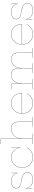

<svg xmlns="http://www.w3.org/2000/svg" viewBox="1946 -2776 838 4770"><g transform="rotate(-90 2365.0 -391.0)"><path d="M471 -133Q471 -67 421 -30Q371 7 288 7Q194 7 140.5 -36.5Q87 -80 74 -148H73V0H68V-168H73Q85 -89 139.5 -43.5Q194 2 288 2Q369 2 417.5 -33.5Q466 -69 466 -133Q466 -191 420.5 -224Q375 -257 272 -273Q166 -289 119 -319.5Q72 -350 72 -406Q72 -466 119.5 -498.5Q167 -531 247 -531Q338 -531 388 -490.5Q438 -450 450 -386H451V-524H456V-368H451Q439 -442 388.5 -484Q338 -526 247 -526Q169 -526 123 -494.5Q77 -463 77 -406Q77 -353 123 -323Q169 -293 271 -278Q376 -262 423.5 -227.5Q471 -193 471 -133Z M590 -261Q590 -184 622 -124Q654 -64 711.5 -30.5Q769 3 843 3Q922 3 983 -36Q1044 -75 1077 -143L1082 -141Q1048 -72 986 -32Q924 8 843 8Q767 8 708.5 -26Q650 -60 617.5 -121.5Q585 -183 585 -261Q585 -340 617 -401.5Q649 -463 706.5 -497.5Q764 -532 839 -532Q936 -532 999 -476.5Q1062 -421 1077 -335H1078V-524H1083V-308H1078Q1067 -408 1002 -467.5Q937 -527 839 -527Q766 -527 709.5 -493Q653 -459 621.5 -398.5Q590 -338 590 -261Z M1847 -5V0H1599V-5H1721V-342Q1721 -527 1557 -527Q1487 -527 1429.5 -494.5Q1372 -462 1338.5 -398.5Q1305 -335 1305 -246V-5H1427V0H1171V-5H1300V-785H1171V-790H1305V-307H1306Q1315 -373 1348.5 -424Q1382 -475 1435.5 -503.5Q1489 -532 1557 -532Q1645 -532 1685.5 -483Q1726 -434 1726 -342V-5Z M2435 -270V-263H1934V-261Q1934 -184 1966 -124Q1998 -64 2055.5 -30.5Q2113 3 2187 3Q2267 3 2328 -35.5Q2389 -74 2421 -143L2426 -141Q2393 -71 2331 -31.5Q2269 8 2187 8Q2111 8 2052.5 -26Q1994 -60 1961.5 -121.5Q1929 -183 1929 -261Q1929 -340 1961.5 -401.5Q1994 -463 2052.5 -497.5Q2111 -532 2186 -532Q2259 -532 2316 -498.5Q2373 -465 2404 -405.5Q2435 -346 2435 -270ZM2430 -268V-270Q2430 -345 2399.5 -403.5Q2369 -462 2313.5 -494.5Q2258 -527 2186 -527Q2113 -527 2056.5 -494Q2000 -461 1967.5 -402Q1935 -343 1934 -268Z M3563 -5V0H3315V-5H3437V-340Q3437 -527 3280 -527Q3213 -527 3162.5 -493.5Q3112 -460 3084 -396.5Q3056 -333 3056 -246V-5H3177V0H2929V-5H3051V-340Q3051 -527 2894 -527Q2827 -527 2776.5 -493.5Q2726 -460 2698 -396.5Q2670 -333 2670 -246V-5H2792V0H2536V-5H2665V-519H2536V-524H2670V-310H2671Q2685 -418 2745 -475Q2805 -532 2894 -532Q3056 -532 3056 -340V-310H3057Q3071 -418 3131 -475Q3191 -532 3280 -532Q3442 -532 3442 -340V-5Z M4151 -270V-263H3650V-261Q3650 -184 3682 -124Q3714 -64 3771.5 -30.5Q3829 3 3903 3Q3983 3 4044 -35.5Q4105 -74 4137 -143L4142 -141Q4109 -71 4047 -31.5Q3985 8 3903 8Q3827 8 3768.5 -26Q3710 -60 3677.5 -121.5Q3645 -183 3645 -261Q3645 -340 3677.5 -401.5Q3710 -463 3768.5 -497.5Q3827 -532 3902 -532Q3975 -532 4032 -498.5Q4089 -465 4120 -405.5Q4151 -346 4151 -270ZM4146 -268V-270Q4146 -345 4115.5 -403.5Q4085 -462 4029.5 -494.5Q3974 -527 3902 -527Q3829 -527 3772.5 -494Q3716 -461 3683.5 -402Q3651 -343 3650 -268Z M4673 -133Q4673 -67 4623 -30Q4573 7 4490 7Q4396 7 4342.5 -36.5Q4289 -80 4276 -148H4275V0H4270V-168H4275Q4287 -89 4341.5 -43.5Q4396 2 4490 2Q4571 2 4619.5 -33.5Q4668 -69 4668 -133Q4668 -191 4622.5 -224Q4577 -257 4474 -273Q4368 -289 4321 -319.5Q4274 -350 4274 -406Q4274 -466 4321.5 -498.5Q4369 -531 4449 -531Q4540 -531 4590 -490.5Q4640 -450 4652 -386H4653V-524H4658V-368H4653Q4641 -442 4590.5 -484Q4540 -526 4449 -526Q4371 -526 4325 -494.5Q4279 -463 4279 -406Q4279 -353 4325 -323Q4371 -293 4473 -278Q4578 -262 4625.5 -227.5Q4673 -193 4673 -133Z"/></g></svg>

Font: Hepta Slab Hairline
Style: Regular
Weight: 400
Designer: Michael LaGattuta
Foundry: Michael LaGattuta
Version: Version 1.100; ttfautohint (v1.8) -l 8 -r 50 -G 200 -x 14 -D